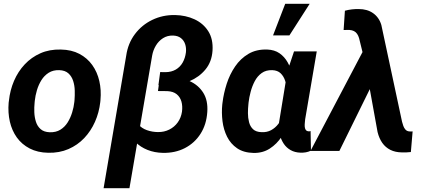

<svg xmlns="http://www.w3.org/2000/svg" viewBox="-20 -801 2250 1019"><path d="M25.9 -255.9 27.3 -266.1Q33.2 -322.3 54.4 -371.8Q75.7 -421.4 111.1 -459.2Q146.5 -497.1 194.6 -518.3Q242.7 -539.6 302.7 -538.1Q359.9 -537.1 401.4 -515.1Q442.9 -493.2 469.5 -456.1Q496.1 -418.9 507.1 -371.1Q518.1 -323.2 513.2 -270L512.2 -259.3Q505.9 -203.6 484.1 -154.5Q462.4 -105.5 427 -68.1Q391.6 -30.8 343.3 -9.8Q294.9 11.2 235.8 9.8Q179.7 8.8 137.7 -12.9Q95.7 -34.7 69.3 -71.5Q43 -108.4 32.2 -155.8Q21.5 -203.1 25.9 -255.9ZM164.6 -266.1 163.6 -255.4Q161.1 -231.9 162.1 -205.3Q163.1 -178.7 170.7 -154.8Q178.2 -130.9 195.8 -115.5Q213.4 -100.1 244.1 -99.1Q276.9 -98.1 300.3 -112.5Q323.7 -127 338.9 -151.1Q354 -175.3 362.8 -203.9Q371.6 -232.4 374.5 -259.8L375.5 -270Q377.4 -293.5 376.7 -320.6Q376 -347.7 368.2 -371.8Q360.4 -396 342.8 -411.9Q325.2 -427.7 294.4 -428.7Q261.7 -429.7 238.3 -414.8Q214.8 -399.9 199.7 -375.5Q184.6 -351.1 176 -322.3Q167.5 -293.5 164.6 -266.1Z M828.6 -392.6 885.3 -392.1Q941.9 -390.6 987.8 -369.9Q1033.7 -349.1 1059.1 -308.1Q1084.5 -267.1 1080.1 -206.1Q1075.7 -140.1 1044.4 -91.1Q1013.2 -42 961.4 -15.1Q909.7 11.7 843.8 10.3Q799.8 9.3 762.9 -5.4Q726.1 -20 699.2 -46.6Q672.4 -73.2 658.4 -109.9Q644.5 -146.5 646.5 -190.9L697.8 -197.3Q695.8 -163.1 713.6 -141.6Q731.4 -120.1 760 -110.1Q788.6 -100.1 818.4 -100.1Q851.1 -99.6 878.4 -113.3Q905.8 -127 923.3 -151.4Q940.9 -175.8 945.8 -208Q949.7 -237.8 942.9 -262Q936 -286.1 917.7 -301Q899.4 -315.9 867.7 -317.4L818.4 -317.9ZM908.2 -721.2Q965.8 -720.2 1012.5 -698.5Q1059.1 -676.8 1085.4 -635.3Q1111.8 -593.8 1107.9 -532.2Q1104 -472.7 1070.1 -431.9Q1036.1 -391.1 985.4 -370.1Q934.6 -349.1 879.9 -349.1H820.8L830.1 -418.5L858.4 -418Q890.1 -418.5 913.1 -431.9Q936 -445.3 949.5 -469Q962.9 -492.7 966.8 -523.4Q969.2 -546.9 962.6 -566.7Q956.1 -586.4 940.2 -598.9Q924.3 -611.3 898.9 -612.3Q868.7 -613.3 845.2 -598.4Q821.8 -583.5 807.1 -558.8Q792.5 -534.2 787.6 -506.3L667 197.8H529.8L649.9 -505.9Q659.2 -570.8 695.8 -619.6Q732.4 -668.5 787.8 -695.3Q843.3 -722.2 908.2 -721.2Z M1159.7 -246.6 1161.1 -257.3Q1167 -305.7 1183.1 -356Q1199.2 -406.2 1227.8 -448.2Q1256.3 -490.2 1298.6 -515.1Q1340.8 -540 1398.4 -538.1Q1437 -536.6 1463.4 -518.3Q1489.7 -500 1506.3 -470.7Q1522.9 -441.4 1531.2 -406.2Q1539.6 -371.1 1542 -335.4Q1544.4 -299.8 1543 -269.5L1541 -247.6Q1533.7 -207 1517.6 -161.4Q1501.5 -115.7 1475.3 -76.2Q1449.2 -36.6 1411.9 -12.5Q1374.5 11.7 1325.2 10.7Q1272.5 9.3 1238.3 -14.2Q1204.1 -37.6 1185.3 -75.2Q1166.5 -112.8 1160.9 -157.7Q1155.3 -202.6 1159.7 -246.6ZM1299.3 -257.3 1298.3 -247.1Q1295.9 -225.1 1295.9 -200.2Q1295.9 -175.3 1301.8 -152.6Q1307.6 -129.9 1323 -115.2Q1338.4 -100.6 1367.7 -99.6Q1396.5 -98.1 1418.7 -110.1Q1440.9 -122.1 1456.8 -142.8Q1472.7 -163.6 1482.7 -188.7Q1492.7 -213.9 1497.6 -238.8L1502.4 -275.4Q1503.9 -296.4 1502.4 -322.5Q1501 -348.6 1493.4 -372.3Q1485.8 -396 1469.5 -411.9Q1453.1 -427.7 1424.8 -428.7Q1391.6 -429.7 1368.9 -413.3Q1346.2 -397 1332 -370.1Q1317.9 -343.3 1310.1 -313.2Q1302.2 -283.2 1299.3 -257.3ZM1540.5 -528.3H1661.1L1599.6 -168Q1599.1 -160.6 1597.9 -150.4Q1596.7 -140.1 1597.2 -129.9Q1597.7 -119.6 1602.3 -112.3Q1606.9 -105 1618.2 -104Q1620.6 -103.5 1623.3 -104.2Q1626 -105 1628.4 -105.5L1630.4 -1.5Q1617.2 4.9 1603.5 7.3Q1589.8 9.8 1574.7 9.3Q1544.9 8.3 1522.7 -4.2Q1500.5 -16.6 1486.3 -37.6Q1472.2 -58.6 1465.3 -84.7Q1458.5 -110.8 1459 -138.7L1505.4 -422.9ZM1429.2 -613.3 1493.7 -780.8H1623.5L1516.1 -613.3Z M1947.3 -337.4 1781.2 0H1627.9L1913.1 -542L2010.3 -539.6ZM1884.8 -752.9Q1906.2 -752.9 1925.3 -747.6Q1944.3 -742.2 1959.7 -731.4Q1975.1 -720.7 1986.3 -705.1Q1997.6 -689.5 2003.9 -668.5L2113.8 -154.8Q2116.7 -143.6 2120.6 -132.6Q2124.5 -121.6 2131.8 -113.3Q2139.2 -105 2151.9 -103.5Q2156.7 -103 2161.1 -103.3Q2165.5 -103.5 2169.9 -103.5L2160.6 5.9Q2148.4 7.3 2136.5 7.8Q2124.5 8.3 2112.3 7.8Q2077.6 7.3 2051.8 -5.6Q2025.9 -18.6 2009 -42.5Q1992.2 -66.4 1983.9 -100.1L1915.5 -477.5L1885.7 -598.6Q1881.8 -611.8 1875.2 -621.3Q1868.7 -630.9 1858.6 -636Q1848.6 -641.1 1834.5 -642.1Q1826.7 -642.6 1819.1 -642.1Q1811.5 -641.6 1803.7 -641.6L1810.5 -744.1Q1828.6 -749 1847.4 -751.2Q1866.2 -753.4 1884.8 -752.9Z"/></svg>

Font: Roboto
Style: Bold Italic
Weight: 700
Italic angle: -12°
Designer: Christian Robertson
Foundry: Google
Version: Version 3.0